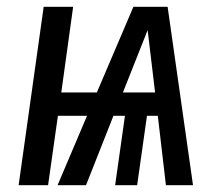

<svg xmlns="http://www.w3.org/2000/svg" viewBox="-20 -547 637 567"><path d="M446 -205H414L385 0H320L349 -205H315L234 0H150L237 -205H151L122 0H35L109 -527H196L161 -274H266L374 -527H475L550 0H470ZM438 -274 416 -458 343 -274Z"/></svg>

Font: Fira Sans Compressed
Style: Italic
Weight: 400
Width: 1
Italic angle: -8°
Designer: bBox Type GmbH & Carrois Corporate GbR & Edenspiekermann AG
Foundry: bBox Type GmbH & Carrois Corporate GbR & Edenspiekermann AG
Version: Version 4.301